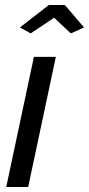

<svg xmlns="http://www.w3.org/2000/svg" viewBox="-20 -750 357 770"><path d="M60 -640 176 -730H240L317 -640L264 -616L197 -679L103 -616ZM116 -522H204L93 0H5Z"/></svg>

Font: PTCRaleway Medium
Style: Italic
Weight: 500
Italic angle: -12°
Designer: Matt McInerney, Pablo Impallari, Rodrigo Fuenzalida
Foundry: Matt McInerney, Pablo Impallari, Rodrigo Fuenzalida
Version: Version 3.000g; ttfautohint (v1.5) -l 8 -r 28 -G 28 -x 14 -D